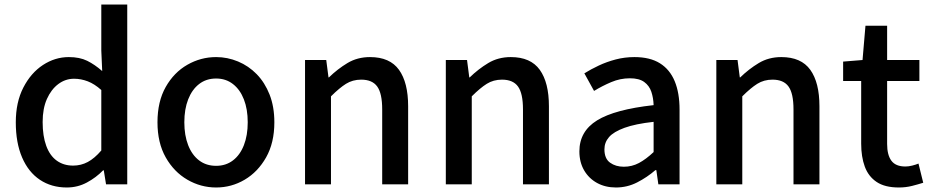

<svg xmlns="http://www.w3.org/2000/svg" viewBox="-20 -817 4128 851"><path d="M276 14Q208 14 157 -20Q106 -54 78 -119Q50 -184 50 -275Q50 -364 83.5 -429Q117 -494 170.5 -529Q224 -564 285 -564Q333 -564 366.5 -547.5Q400 -531 433 -502L429 -593V-797H544V0H450L440 -62H437Q406 -30 365 -8Q324 14 276 14ZM304 -83Q339 -83 369 -99Q399 -115 429 -150V-418Q399 -445 369 -456.5Q339 -468 308 -468Q270 -468 238.5 -444.5Q207 -421 188 -378.5Q169 -336 169 -276Q169 -214 185 -170.5Q201 -127 231.5 -105Q262 -83 304 -83Z M938 14Q870 14 810.5 -20.5Q751 -55 714.5 -119.5Q678 -184 678 -275Q678 -367 714.5 -431.5Q751 -496 810.5 -530Q870 -564 938 -564Q988 -564 1035 -544.5Q1082 -525 1118 -488Q1154 -451 1175 -397.5Q1196 -344 1196 -275Q1196 -184 1159.5 -119.5Q1123 -55 1064.5 -20.5Q1006 14 938 14ZM938 -82Q981 -82 1012.5 -106Q1044 -130 1061 -173.5Q1078 -217 1078 -275Q1078 -333 1061 -376.5Q1044 -420 1012.5 -444.5Q981 -469 938 -469Q894 -469 862.5 -444.5Q831 -420 814 -376.5Q797 -333 797 -275Q797 -217 814 -173.5Q831 -130 862.5 -106Q894 -82 938 -82Z M1332 0V-551H1426L1436 -474H1438Q1476 -511 1520 -537.5Q1564 -564 1620 -564Q1708 -564 1748.5 -507.5Q1789 -451 1789 -346V0H1674V-332Q1674 -403 1652 -433.5Q1630 -464 1581 -464Q1543 -464 1513.5 -445.5Q1484 -427 1447 -390V0Z M1956 0V-551H2050L2060 -474H2062Q2100 -511 2144 -537.5Q2188 -564 2244 -564Q2332 -564 2372.5 -507.5Q2413 -451 2413 -346V0H2298V-332Q2298 -403 2276 -433.5Q2254 -464 2205 -464Q2167 -464 2137.5 -445.5Q2108 -427 2071 -390V0Z M2710 14Q2663 14 2626.5 -6Q2590 -26 2569 -62Q2548 -98 2548 -146Q2548 -235 2626.5 -283.5Q2705 -332 2877 -351Q2876 -383 2867 -410Q2858 -437 2835.5 -453.5Q2813 -470 2772 -470Q2729 -470 2689 -453Q2649 -436 2613 -414L2570 -492Q2599 -510 2634 -526.5Q2669 -543 2709 -553.5Q2749 -564 2792 -564Q2861 -564 2905 -536.5Q2949 -509 2970.5 -457Q2992 -405 2992 -331V0H2898L2889 -63H2885Q2848 -31 2804 -8.5Q2760 14 2710 14ZM2745 -78Q2781 -78 2812 -94.5Q2843 -111 2877 -143V-277Q2796 -268 2748 -250.5Q2700 -233 2679.5 -209.5Q2659 -186 2659 -155Q2659 -114 2684 -96Q2709 -78 2745 -78Z M3155 0V-551H3249L3259 -474H3261Q3299 -511 3343 -537.5Q3387 -564 3443 -564Q3531 -564 3571.5 -507.5Q3612 -451 3612 -346V0H3497V-332Q3497 -403 3475 -433.5Q3453 -464 3404 -464Q3366 -464 3336.5 -445.5Q3307 -427 3270 -390V0Z M3964 14Q3902 14 3865.5 -10.5Q3829 -35 3813 -78.5Q3797 -122 3797 -180V-458H3717V-544L3803 -551L3816 -703H3912V-551H4055V-458H3912V-179Q3912 -130 3931 -104.5Q3950 -79 3993 -79Q4007 -79 4023 -83Q4039 -87 4051 -92L4072 -7Q4050 0 4022.5 7Q3995 14 3964 14Z"/></svg>

Font: Noto Sans JP Thin Medium
Style: Regular
Weight: 500
Version: Version 2.004-H2;hotconv 1.0.118;makeotfexe 2.5.65603